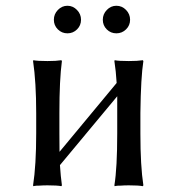

<svg xmlns="http://www.w3.org/2000/svg" viewBox="-20 -640 617 663"><path d="M381.8 -620.1Q401.4 -620.1 415.3 -605.7Q429.2 -591.3 429.2 -571.8Q429.2 -552.2 415.3 -538.6Q401.4 -524.9 381.8 -524.9Q362.3 -524.9 348.6 -538.6Q335 -552.2 335 -571.8Q335 -591.3 348.9 -605.7Q362.8 -620.1 381.8 -620.1ZM179.7 -538.6Q166 -552.2 166 -571.8Q166 -591.3 179.9 -605.7Q193.8 -620.1 212.9 -620.1Q231.9 -620.1 245.8 -605.7Q259.8 -591.3 259.8 -571.8Q259.8 -552.2 246.1 -538.6Q232.4 -524.9 212.9 -524.9Q193.4 -524.9 179.7 -538.6ZM185.1 -250V-180.2Q185.1 -135.3 185.5 -115.7L382.8 -353.5Q380.4 -394.5 375 -429.2L376 -432.1Q389.6 -429.2 424.8 -429.2Q439.9 -429.2 452.1 -429.9Q464.4 -430.7 468.8 -431.6L473.1 -432.1L475.1 -429.2Q466.3 -373 464.8 -250V-179.2Q464.8 -66.4 475.1 0L473.1 2.9Q459 0 424.8 0Q409.2 0 397 1Q384.8 1 380.4 2L376 2.9L375 0Q384.8 -60.1 384.8 -179.2V-250V-307.6L187 -69.8Q189.5 -30.8 193.8 0L191.9 2.9Q178.2 0 144 0Q128.4 0 116.2 1Q104 1 99.6 2L95.2 2.9L94.2 0Q105 -69.3 105 -180.2V-249Q105 -356 94.2 -429.2L95.2 -432.1Q108.9 -429.2 144 -429.2Q159.2 -429.2 171.1 -429.9Q183.1 -430.7 187.5 -431.6L191.9 -432.1L193.8 -429.2Q185.1 -364.7 185.1 -250Z"/></svg>

Font: Linux Biolinum
Style: Regular
Weight: 400
Designer: Philipp H. Poll
Foundry: Philipp H. Poll
Version: Version 0.6.4